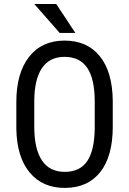

<svg xmlns="http://www.w3.org/2000/svg" viewBox="-20 -922 641 952"><path d="M539.1 -293Q539.1 -147.5 477.1 -68.8Q415 9.8 300.8 9.8Q190.9 9.8 127.2 -66.7Q63.5 -143.1 61 -282.7V-416.5Q61 -559.1 124 -639.9Q187 -720.7 299.8 -720.7Q412.1 -720.7 474.9 -643.3Q537.6 -565.9 539.1 -422.4ZM449.7 -417.5Q449.7 -530.3 412.8 -585.2Q376 -640.1 299.8 -640.1Q226.1 -640.1 188.2 -584.5Q150.4 -528.8 149.9 -420.4V-293Q149.9 -184.1 187.7 -127Q225.6 -69.8 300.8 -69.8Q376 -69.8 412.1 -122.6Q448.2 -175.3 449.7 -284.2ZM353.5 -758.8H275.9L149.9 -902.3H258.8Z"/></svg>

Font: TypoPRO Roboto
Style: Regular
Weight: 400
Designer: Google
Version: Version 2.136; 2016